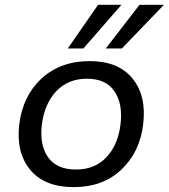

<svg xmlns="http://www.w3.org/2000/svg" viewBox="-20 -768 702 799"><path d="M287.1 10.7Q165.5 10.7 105.5 -61.5Q46.4 -133.8 60.1 -250Q74.7 -368.7 152.3 -440.9Q231.9 -513.7 352.5 -513.7Q473.6 -513.7 531.7 -440.9Q590.3 -368.7 575.7 -250Q562 -134.8 484.4 -61.5Q407.7 10.7 287.1 10.7ZM295.9 -62.5Q375 -62.5 422.9 -113.8Q471.2 -165 481.4 -250Q492.2 -335.4 456.1 -388.2Q420.9 -440.4 341.8 -440.4Q263.2 -440.4 213.9 -388.2Q165.5 -336.9 154.3 -250Q144 -165.5 179.7 -113.8Q216.3 -62.5 295.9 -62.5ZM420.4 -566.4 560.5 -748H662.1L487.3 -566.4ZM262.2 -566.4 388.2 -748H485.4L327.1 -566.4Z"/></svg>

Font: Ride
Style: Italic
Weight: 400
Version: Version 3.000